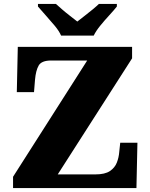

<svg xmlns="http://www.w3.org/2000/svg" viewBox="-20 -951 761 971"><path d="M46 0V-57L421 -645H239Q190 -645 175.5 -619.5Q161 -594 157 -547L152 -485H65L70 -714H648V-656L272 -69H462Q511 -69 536 -86Q561 -103 571 -129Q581 -155 583 -182L588 -229H675L670 0ZM289 -771Q279 -794 257 -820.5Q235 -847 211.5 -873Q188 -899 172 -918V-931H263Q274 -921 293.5 -904Q313 -887 334.5 -870.5Q356 -854 371 -842Q386 -854 407.5 -870.5Q429 -887 449.5 -904Q470 -921 480 -931H571V-918Q556 -899 532 -873Q508 -847 486.5 -820.5Q465 -794 454 -771Z"/></svg>

Font: Noto Serif Devanagari Black
Style: Regular
Weight: 900
Designer: Universal Thirst, Indian Type Foundry and the Monotype Design Team
Foundry: Monotype Imaging Inc.
Version: Version 2.004; ttfautohint (v1.8.4.7-5d5b)